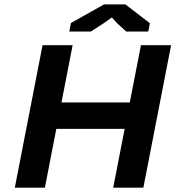

<svg xmlns="http://www.w3.org/2000/svg" viewBox="-20 -872 818 892"><path d="M559.1 -273.4H241.7L188.5 0H48.8L177.7 -662.1H317.4L265.6 -396H583L634.8 -662.1H774.9L646 0H505.9ZM463.4 -851.6H562.5L676.3 -764.2L668.9 -725.6H566.4L524.9 -763.2L499.5 -791L461.9 -764.2L402.3 -725.6H301.8L309.6 -765.1Z"/></svg>

Font: PT Astra Sans
Style: Bold Italic
Weight: 700
Italic angle: -16°
Designer: A.Korolkova, I. Chaeva
Foundry: ParaType Ltd
Version: Version 1.002W